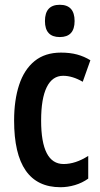

<svg xmlns="http://www.w3.org/2000/svg" viewBox="-20 -773 419 803"><path d="M233 10Q39 10 39 -269Q39 -354 60 -418Q81 -482 124.5 -517.5Q168 -553 235 -553Q273 -553 302.5 -545Q332 -537 358 -521L326 -431Q283 -456 244 -456Q199 -456 175.5 -408.5Q152 -361 152 -269Q152 -87 246 -87Q296 -87 349 -121V-26Q324 -8 293.5 1Q263 10 233 10ZM230 -753Q292 -753 292 -685Q292 -618 230 -618Q168 -618 168 -685Q168 -753 230 -753Z"/></svg>

Font: Noto Sans ExtraCondensed SemiBold
Style: Regular
Weight: 600
Width: 2
Designer: Monotype Design Team
Foundry: Monotype Imaging Inc.
Version: Version 2.013; ttfautohint (v1.8.4.7-5d5b)